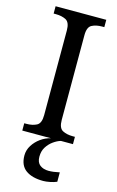

<svg xmlns="http://www.w3.org/2000/svg" viewBox="-142 -770 650 1065"><g transform="rotate(15 183.5 -237.0)"><path d="M38 0V-42H51Q85 -42 109 -54.5Q133 -67 133 -114V-600Q133 -647 109 -659.5Q85 -672 51 -672H38V-714H329V-672H316Q282 -672 258 -659.5Q234 -647 234 -600V-114Q234 -67 258 -54.5Q282 -42 316 -42H329V0ZM222 240Q158 240 121.5 213.5Q85 187 85 130Q85 99 102 72Q119 45 145.5 26Q172 7 203 0H260Q239 6 217.5 21.5Q196 37 181.5 60Q167 83 167 115Q167 148 186.5 163Q206 178 236 178Q250 178 265.5 176Q281 174 299 170V224Q283 231 260.5 235.5Q238 240 222 240Z"/></g></svg>

Font: Noto Serif Makasar
Style: Regular
Weight: 400
Designer: Sérgio Martins
Version: Version 1.001; ttfautohint (v1.8.4.7-5d5b)